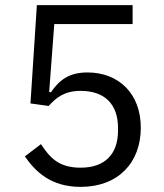

<svg xmlns="http://www.w3.org/2000/svg" viewBox="-20 -718 640 750"><path d="M498 -698H124L99 -314L170 -304C199 -336 231 -363 295 -363C390 -363 441 -310 441 -218V-208C441 -116 390 -63 295 -63C211 -63 176 -100 140 -155L77 -107C119 -47 179 12 295 12C442 12 530 -83 530 -219C530 -354 442 -435 322 -435C249 -435 212 -405 179 -358H172L192 -624H498Z"/></svg>

Font: IBM Plex Thai Looped
Style: Regular
Weight: 400
Designer: Mike Abbink, Paul van der Laan, Pieter van Rosmalen, Ben Mitchell, Mark Frömberg
Foundry: Bold Monday
Version: Version 1.0